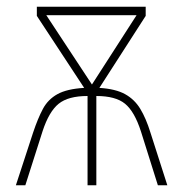

<svg xmlns="http://www.w3.org/2000/svg" viewBox="-20 -548 540 568"><path d="M78 -156Q92 -198 107 -226Q122 -254 150 -269.5Q178 -285 229 -288L89 -501V-528H411V-501L274 -288Q322 -285 350 -269.5Q378 -254 395 -226Q412 -198 425 -156L475 0H447L397 -159Q378 -218 350 -241Q322 -264 265 -264V0H239V-264Q182 -264 153.5 -241Q125 -218 106 -160L55 0H27ZM252 -298 384 -503H117Z"/></svg>

Font: Noto Sans Mono ExtraCondensed Thin
Style: Regular
Weight: 100
Width: 2
Designer: Monotype Design Team
Foundry: Monotype Imaging Inc.
Version: Version 2.014; ttfautohint (v1.8.4.7-5d5b)